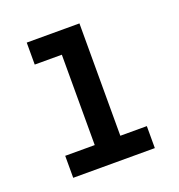

<svg xmlns="http://www.w3.org/2000/svg" viewBox="-91 -776 557 599"><g transform="rotate(-20 188.0 -477.0)"><path d="M53 -254V-327H151V-627H61V-700H236V-327H324V-254Z"/></g></svg>

Font: MuseoModerno Thin Medium
Style: Regular
Weight: 500
Version: Version 1.003